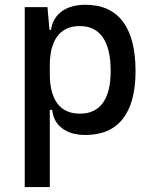

<svg xmlns="http://www.w3.org/2000/svg" viewBox="-20 -547 626 792"><path d="M82 224.6V-517.6H175.8L185.5 -408.2V224.6ZM332.5 9.8Q272.9 9.8 236.6 -17.6Q200.2 -44.9 195.3 -93.8H150.4L185.5 -241.2Q185.5 -161.1 217 -119.6Q248.5 -78.1 309.6 -78.1Q372.1 -78.1 404.3 -122.6Q436.5 -167 436.5 -253.9Q436.5 -345.7 404.3 -392.6Q372.1 -439.5 309.6 -439.5Q248.5 -439.5 217 -397.9Q185.5 -356.4 185.5 -276.4L150.4 -423.8H190.4Q197.3 -472.7 234.6 -500Q272 -527.3 332.5 -527.3Q434.6 -527.3 486.8 -458Q539.1 -388.7 539.1 -253.9Q539.1 -124 486.8 -57.1Q434.6 9.8 332.5 9.8Z"/></svg>

Font: Cascadia Code PL
Style: Regular
Weight: 400
Monospace: yes
Designer: Aaron Bell
Foundry: Saja Typeworks
Version: Version 2102.003